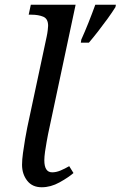

<svg xmlns="http://www.w3.org/2000/svg" viewBox="-20 -780 509 810"><path d="M323 -613Q338 -646 353.5 -685Q369 -724 382 -760H469L467 -750Q454 -729 434.5 -702Q415 -675 394 -648Q373 -621 355 -600H321ZM156 10Q116 10 94.5 -18Q73 -46 73 -85Q73 -106 77 -135Q81 -164 86 -193.5Q91 -223 95 -242L177 -626Q180 -640 181.5 -653.5Q183 -667 183 -671Q183 -701 162.5 -709.5Q142 -718 113 -718H101L110 -760H299L183 -215Q181 -204 177 -183Q173 -162 170 -140Q167 -118 167 -104Q167 -53 200 -53Q217 -53 235 -60.5Q253 -68 272 -79L290 -50Q268 -31 231 -10.5Q194 10 156 10Z"/></svg>

Font: NotoSerif-Italic
Style: Regular
Weight: 400
Italic angle: -12°
Designer: Monotype Design Team
Foundry: Monotype Imaging Inc.
Version: Version 2.007; ttfautohint (v1.8) -l 8 -r 50 -G 200 -x 14 -D